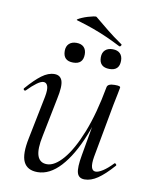

<svg xmlns="http://www.w3.org/2000/svg" viewBox="-78 -715 621 787"><g transform="rotate(10 232.5 -322.0)"><path d="M131.8 13Q89 13 73.9 -18.3Q58.8 -49.6 73.4 -119L109.2 -297Q115 -327.6 110.1 -341.4Q105.2 -355.2 93 -355.2Q82.2 -355.2 65.2 -342.8Q48.2 -330.4 27.4 -309Q23.4 -305 19.4 -309Q15.4 -313 19.4 -317Q52.2 -355 79 -375Q105.8 -395 131.6 -395Q156 -395 163.7 -373.2Q171.4 -351.4 159.6 -297L127.8 -138Q115.4 -80.4 125 -53Q134.6 -25.6 164.4 -25.6Q196.6 -25.6 231.9 -66.8Q267.2 -108 298.6 -187.1Q330 -266.2 350.4 -378.8L362.8 -377.8Q343 -261.4 307.6 -173.2Q272.2 -85 227.2 -36Q182.2 13 131.8 13ZM327.2 9Q302.4 9 296.1 -12.7Q289.8 -34.4 299.2 -86.6L350.4 -378.8Q353 -394 382.4 -394Q396.8 -394 401.3 -392.2Q405.8 -390.4 405.8 -387.6Q405.8 -384.4 400.8 -361.2Q395.8 -338 390.8 -312L349.8 -89Q340 -30.4 366.4 -30.4Q378 -30.4 396.1 -42Q414.2 -53.6 435.6 -76Q438.6 -80 443 -75.5Q447.4 -71 443.6 -67.8Q409.2 -28.8 381.5 -9.9Q353.8 9 327.2 9ZM349 -454.6Q306.2 -454.6 306.2 -496Q306.2 -515.2 317.5 -525.9Q328.8 -536.6 349 -536.6Q369 -536.6 379.7 -525.9Q390.4 -515.2 390.4 -496Q390.4 -454.6 349 -454.6ZM198 -454.6Q156 -454.6 156 -496Q156 -515.2 167.3 -525.9Q178.6 -536.6 198 -536.6Q218 -536.6 228.7 -525.9Q239.4 -515.2 239.4 -496Q239.4 -454.6 198 -454.6ZM372.2 -553.6Q343.2 -568.6 314.5 -581.4Q285.8 -594.2 254.4 -605.6Q223 -617 185 -628Q180 -629.2 185.1 -632.7Q190.2 -636.2 201.2 -641Q212.2 -645.8 224.8 -649.6Q237.4 -653.4 247.6 -655.4Q257.8 -657.4 260 -656Q288.6 -632.4 316 -610.1Q343.4 -587.8 379 -563.4Q382.8 -562 379.6 -556.8Q376.4 -551.6 372.2 -553.6Z"/></g></svg>

Font: Cormorant Infant Light
Style: Italic
Weight: 300
Italic angle: -10°
Designer: Christian Thalmann (Catharsis Fonts)
Foundry: Catharsis Fonts
Version: Version 4.001